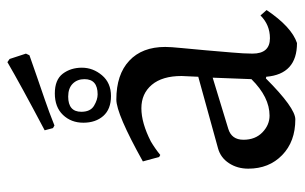

<svg xmlns="http://www.w3.org/2000/svg" viewBox="-168 -622 803 506"><g transform="rotate(-90 233.0 -369.5)"><path d="M142.1 -652.8Q263.2 -716.8 321.8 -751L330.1 -745.1L344.2 -702.1L339.8 -692.9Q313 -683.6 285.2 -673.8Q257.3 -664.1 223.6 -652.6Q189.9 -641.1 154.8 -627L147.9 -630.9ZM287.1 -501.7Q267.1 -478 232.4 -478Q197.8 -478 179.9 -498.3Q162.1 -518.6 162.1 -550.8Q162.1 -583 182.6 -604.5Q203.1 -626 239.3 -626Q275.4 -626 291.3 -605Q307.1 -584 307.1 -554.7Q307.1 -525.4 287.1 -501.7ZM236.8 -513.2Q276.9 -513.2 276.9 -547.9Q276.9 -566.9 264.9 -578.9Q252.9 -590.8 231 -590.8Q190.9 -590.8 190.9 -556.2Q190.9 -532.2 206.8 -522.7Q222.7 -513.2 236.8 -513.2ZM180.7 -60.1Q229.5 -60.1 276.9 -107.9L280.8 -210L146 -168.9Q117.2 -160.2 117.2 -128.9Q117.2 -97.7 136.7 -78.9Q156.2 -60.1 180.7 -60.1ZM170.9 7.8Q112.3 7.8 76.7 -26.9Q41 -61.5 41 -116.2Q41 -145 55.4 -167Q69.8 -189 94.2 -195.8L283.2 -248L285.2 -292Q285.2 -342.8 262 -370.4Q238.8 -397.9 200.2 -397.9Q161.6 -397.9 112.8 -373Q93.8 -361.8 77.1 -348.1L71.8 -351.1L60.1 -394Q185.5 -463.9 223.1 -463.9Q289.1 -463.9 325.4 -429.9Q361.8 -396 361.8 -335Q361.8 -320.8 358.9 -292Q356 -263.2 353 -228.5Q350.1 -193.8 347.2 -160.4Q344.2 -127 344.2 -105Q344.2 -59.1 384.8 -59.1Q419.9 -59.1 444.8 -84L459 -67.9Q414.6 -2 372.1 12.2Q290 12.2 283.2 -68.8L278.8 -69.8Q201.2 7.8 170.9 7.8Z"/></g></svg>

Font: Alegreya-Regular
Style: Regular
Weight: 400
Designer: Juan Pablo del Peral
Foundry: Juan Pablo del Peral
Version: Version 1.003